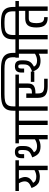

<svg xmlns="http://www.w3.org/2000/svg" viewBox="1407 -2393 976 3850"><g transform="rotate(-90 1895.0 -468.0)"><path d="M607 -647V-577H497V0H409V-188Q377 -172 342.5 -164.5Q308 -157 281 -157Q220 -157 179 -171Q138 -185 106.5 -221Q75 -257 50 -323Q126 -353 154.5 -384Q183 -415 183 -460Q183 -516 145 -577H-10V-647ZM409 -265V-577H232Q250 -545 260.5 -512Q271 -479 271 -455Q271 -402 243 -363Q215 -324 153 -292Q174 -254 205.5 -241Q237 -228 281 -228Q345 -228 409 -265Z M1223 -647V-577H1113V0H1026V-179Q962 -143 884 -143Q798 -143 748 -179Q698 -215 664 -309Q724 -333 753 -351Q782 -369 797 -399.5Q812 -430 812 -485V-523Q812 -562 803.5 -576Q795 -590 771 -590Q747 -590 738 -575.5Q729 -561 729 -523V-472H648V-523Q648 -589 677 -623Q706 -657 771 -657Q836 -657 864.5 -624Q893 -591 893 -523V-485Q893 -424 878.5 -386Q864 -348 838 -324Q812 -300 766 -275Q786 -239 815.5 -226Q845 -213 889 -213Q959 -213 1026 -255V-577H946V-647Z M1510 -577H1400V0H1313V-577H1203V-647H1510Z M2760 -695V-601H2672V-695Q2672 -769 2644.5 -806Q2617 -843 2568.5 -854.5Q2520 -866 2437 -866H1933Q1847 -866 1795.5 -854.5Q1744 -843 1715.5 -806Q1687 -769 1687 -695V-647H1797V-577H1687V0H1600V-577H1490V-647H1600V-695Q1600 -785 1634.5 -837.5Q1669 -890 1741.5 -913Q1814 -936 1933 -936H2437Q2552 -936 2621.5 -913Q2691 -890 2725 -837.5Q2759 -785 2760 -695Z M2086 -71H2241V0H2086Q1976 0 1917 -41.5Q1858 -83 1858 -195V-429H1946V-315H1952Q2008 -315 2033 -330.5Q2058 -346 2058 -395V-577H1777V-647H2324V-577H2146V-395Q2146 -311 2099 -278Q2052 -245 1952 -245H1946V-195Q1946 -125 1977.5 -98Q2009 -71 2086 -71ZM2386 -338V-268H2178V-338Z M2940 -647V-577H2830V0H2743V-179Q2679 -143 2601 -143Q2515 -143 2465 -179Q2415 -215 2381 -309Q2441 -333 2470 -351Q2499 -369 2514 -399.5Q2529 -430 2529 -485V-523Q2529 -562 2520.5 -576Q2512 -590 2488 -590Q2464 -590 2455 -575.5Q2446 -561 2446 -523V-472H2365V-523Q2365 -589 2394 -623Q2423 -657 2488 -657Q2553 -657 2581.5 -624Q2610 -591 2610 -523V-485Q2610 -424 2595.5 -386Q2581 -348 2555 -324Q2529 -300 2483 -275Q2503 -239 2532.5 -226Q2562 -213 2606 -213Q2676 -213 2743 -255V-577H2663V-647Z M3681 -695V-608H3593V-695Q3593 -769 3568 -806Q3543 -843 3499 -854.5Q3455 -866 3380 -866H3346Q3266 -866 3218.5 -854.5Q3171 -843 3144.5 -806Q3118 -769 3118 -695V-647H3228V-577H3118V0H3031V-577H2920V-647H3031V-695Q3031 -785 3063.5 -837.5Q3096 -890 3164.5 -913Q3233 -936 3346 -936H3380Q3487 -936 3552 -913Q3617 -890 3648.5 -837.5Q3680 -785 3681 -695Z M3800 -647V-577H3690V0H3602V-379H3450Q3417 -379 3397.5 -366.5Q3378 -354 3367.5 -321Q3357 -288 3356 -227Q3357 -137 3382.5 -104Q3408 -71 3460 -71H3476V0H3460Q3364 0 3316.5 -53Q3269 -106 3269 -227Q3269 -348 3312.5 -399Q3356 -450 3450 -450H3602V-577H3207V-647Z"/></g></svg>

Font: Biryani
Style: Regular
Weight: 400
Designer: Dan Reynolds and Mathieu Réguer
Foundry: Dan Reynolds and Mathieu Réguer
Version: Version 1.004; ttfautohint (v1.1) -l 5 -r 5 -G 72 -x 0 -D la